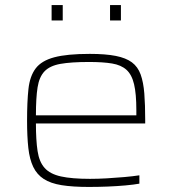

<svg xmlns="http://www.w3.org/2000/svg" viewBox="-20 -731 681 759"><path d="M331 8Q267 8 223.5 1Q180 -6 153 -23.5Q126 -41 111.5 -71Q97 -101 92 -146Q87 -191 87 -254Q87 -329 92.5 -379.5Q98 -430 121 -460.5Q144 -491 194.5 -504.5Q245 -518 335 -518Q397 -518 437.5 -510Q478 -502 501.5 -484.5Q525 -467 536 -436.5Q547 -406 550.5 -361.5Q554 -317 554 -256V-243H122Q122 -177 128.5 -134Q135 -91 156.5 -67Q178 -43 221 -33.5Q264 -24 336 -24Q367 -24 402 -26Q437 -28 471 -31Q505 -34 531 -38V-5Q509 -1 476 2Q443 5 405.5 6.5Q368 8 331 8ZM519 -255V-296Q519 -360 510 -398Q501 -436 480 -455Q459 -474 423 -480Q387 -486 332 -486Q261 -486 219 -478.5Q177 -471 156 -449Q135 -427 128.5 -385.5Q122 -344 122 -275H539ZM184 -650V-711H228V-650ZM415 -650V-711H458V-650Z"/></svg>

Font: Saira Expanded Thin
Style: Regular
Weight: 250
Width: 7
Designer: Hector Gatti with collaboration of the Omnibus-Type team
Foundry: Omnibus-Type
Version: Version 1.101